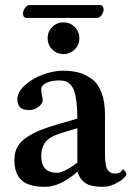

<svg xmlns="http://www.w3.org/2000/svg" viewBox="-20 -720 516 750"><path d="M358.9 -649.9H85Q69.8 -649.9 69.8 -668Q69.8 -677.7 77.9 -689Q85.9 -700.2 95.2 -700.2H371.1Q377.9 -700.2 381.3 -695.1Q384.8 -689.9 384.8 -683.1Q384.8 -672.4 377 -661.1Q369.1 -649.9 358.9 -649.9ZM280.8 -47.9Q214.8 9.8 155.8 9.8Q92.3 9.8 64.2 -16.1Q36.1 -42 36.1 -95.2Q36.1 -124 48.1 -146Q60.1 -168 85.2 -184.3Q110.4 -200.7 138.4 -211.9Q166.5 -223.1 210 -235.8L282.2 -256.8Q282.2 -293.9 278.8 -321Q275.4 -348.1 269.8 -364.3Q264.2 -380.4 254.9 -389.9Q245.6 -399.4 235.6 -402.6Q225.6 -405.8 211.9 -405.8Q182.1 -405.8 161.6 -396.5Q141.1 -387.2 141.1 -371.1Q141.1 -360.4 144 -346.7Q147 -333 147 -328.1Q147 -316.4 130.9 -303.2Q114.7 -290 95.2 -290Q69.3 -290 58.6 -300.8Q47.9 -311.5 47.9 -332Q47.9 -360.4 77.1 -387Q106.4 -413.6 147.7 -428.7Q189 -443.8 226.1 -443.8Q260.3 -443.8 286.9 -436.8Q313.5 -429.7 338.1 -411.9Q362.8 -394 376.5 -358.4Q390.1 -322.8 390.1 -271V-126Q390.1 -108.9 390.6 -99.4Q391.1 -89.8 393.1 -77.1Q395 -64.5 399.2 -57.9Q403.3 -51.3 411.1 -46.6Q418.9 -42 430.2 -42Q438.5 -42 444.3 -44.4Q450.2 -46.9 452.6 -49.8L457 -55.7Q459 -58.1 460.9 -58.1Q463.9 -58.1 469 -50.5Q474.1 -43 474.1 -38.1Q474.1 -34.7 462.9 -23.7Q451.7 -12.7 428.7 -1.5Q405.8 9.8 380.9 9.8Q336.9 9.8 314.7 -4.2Q292.5 -18.1 283.2 -47.9ZM282.2 -85V-219.2L225.1 -202.1Q175.8 -187.5 158.2 -166Q141.1 -144 141.1 -109.9Q141.1 -44.9 204.1 -44.9Q216.8 -44.9 239.5 -56.9Q262.2 -68.8 282.2 -85ZM184.1 -526.9Q166 -544.9 166 -570.8Q166 -596.7 184.1 -614.7Q202.1 -632.8 228 -632.8Q253.9 -632.8 272 -614.7Q290 -596.7 290 -570.8Q290 -544.9 272 -526.9Q253.9 -508.8 228 -508.8Q202.1 -508.8 184.1 -526.9Z"/></svg>

Font: Linux Libertine G
Style: Semibold
Weight: 600
Designer: Philipp H. Poll
Foundry: Philipp H. Poll
Version: Version 5.1.1